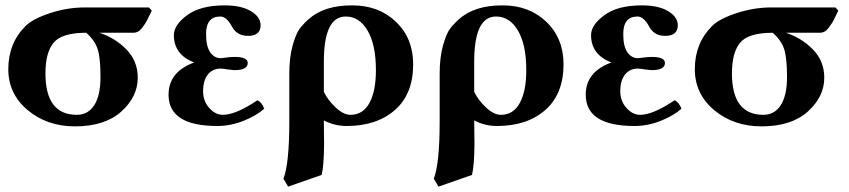

<svg xmlns="http://www.w3.org/2000/svg" viewBox="-20 -464 3191 722"><path d="M480 -340.8H354Q414.1 -320.8 456.1 -277.3Q498 -233.9 498 -171.9Q498 -100.1 436 -44.4Q374 11.2 262.2 11.2Q157.2 11.2 84.2 -49.8Q11.2 -110.8 11.2 -204.1Q11.2 -301.3 76.2 -366.2Q103 -393.1 168 -414.6Q232.9 -436 298.8 -436H540L550.8 -423.8Q547.9 -418.9 540.5 -403.1Q533.2 -387.2 528.6 -379.6Q523.9 -372.1 515.9 -361.1Q507.8 -350.1 499.5 -345.5Q491.2 -340.8 480 -340.8ZM269 -32.2Q311 -32.2 334.5 -68.6Q357.9 -105 357.9 -175Q357.9 -245.1 347.4 -278.6Q336.9 -312 304.2 -340.8Q213.4 -340.8 182.1 -304Q150.9 -267.1 150.9 -188Q150.9 -32.2 269 -32.2Z M743.7 -121.1Q743.7 -84 766.8 -58.1Q790 -32.2 817.9 -32.2Q866.7 -32.2 947.8 -86.9Q964.8 -79.1 973.6 -55.2Q944.8 -29.3 896.2 -9.8Q847.7 9.8 796.9 9.8Q613.8 9.8 613.8 -107.9Q613.8 -193.8 710 -229Q633.8 -258.8 633.8 -332Q633.8 -370.1 683.8 -407Q733.9 -443.8 824.7 -443.8Q887.7 -443.8 923.8 -421.9Q960 -399.9 960 -369.1Q960 -329.1 912.6 -329.1Q871.6 -329.1 853 -362.8Q832 -401.9 808.6 -401.9Q754.4 -401.9 754.9 -335Q754.9 -290 770.3 -267.6Q785.6 -245.1 811 -245.1Q814 -246.1 818.8 -246.1Q844.7 -250 861.8 -250Q911.6 -250 911.6 -227.1Q911.6 -200.2 860.8 -200.2Q857.9 -200.2 847.4 -201.7Q836.9 -203.1 834 -203.1Q817.9 -206.1 810.1 -206.1Q779.3 -206.1 761.5 -183.6Q743.7 -161.1 743.7 -121.1Z M1393.6 -200.2Q1393.6 -295.4 1362.5 -348.6Q1331.5 -401.9 1279.8 -401.9Q1197.8 -401.9 1197.8 -231.9V-119.1Q1211.9 -88.4 1241.7 -60.3Q1271.5 -32.2 1297.9 -32.2Q1344.7 -32.2 1369.1 -76.7Q1393.6 -121.1 1393.6 -200.2ZM1189.5 193.8 1063.5 237.8 1045.9 208Q1067.9 150.9 1067.9 -6.8V-186Q1067.9 -248 1080.3 -292.5Q1092.8 -336.9 1106.2 -355Q1119.6 -373 1139.6 -391.1Q1198.7 -444.3 1304.7 -443.8Q1404.8 -443.8 1469.2 -381.8Q1533.7 -319.8 1533.7 -222.2Q1533.7 -110.4 1465.1 -50.3Q1396.5 9.8 1283.7 9.8Q1237.8 9.8 1197.8 -11.2Q1197.8 2.9 1198.2 32.5Q1198.7 62 1198.7 77.1Q1198.2 158.7 1189.5 193.8Z M1959 -200.2Q1959 -295.4 1928 -348.6Q1897 -401.9 1845.2 -401.9Q1763.2 -401.9 1763.2 -231.9V-119.1Q1777.3 -88.4 1807.1 -60.3Q1836.9 -32.2 1863.3 -32.2Q1910.2 -32.2 1934.6 -76.7Q1959 -121.1 1959 -200.2ZM1754.9 193.8 1628.9 237.8 1611.3 208Q1633.3 150.9 1633.3 -6.8V-186Q1633.3 -248 1645.8 -292.5Q1658.2 -336.9 1671.6 -355Q1685.1 -373 1705.1 -391.1Q1764.2 -444.3 1870.1 -443.8Q1970.2 -443.8 2034.7 -381.8Q2099.1 -319.8 2099.1 -222.2Q2099.1 -110.4 2030.5 -50.3Q1961.9 9.8 1849.1 9.8Q1803.2 9.8 1763.2 -11.2Q1763.2 2.9 1763.7 32.5Q1764.2 62 1764.2 77.1Q1763.7 158.7 1754.9 193.8Z M2312.5 -121.1Q2312.5 -84 2335.7 -58.1Q2358.9 -32.2 2386.7 -32.2Q2435.5 -32.2 2516.6 -86.9Q2533.7 -79.1 2542.5 -55.2Q2513.7 -29.3 2465.1 -9.8Q2416.5 9.8 2365.7 9.8Q2182.6 9.8 2182.6 -107.9Q2182.6 -193.8 2278.8 -229Q2202.6 -258.8 2202.6 -332Q2202.6 -370.1 2252.7 -407Q2302.7 -443.8 2393.6 -443.8Q2456.5 -443.8 2492.7 -421.9Q2528.8 -399.9 2528.8 -369.1Q2528.8 -329.1 2481.4 -329.1Q2440.4 -329.1 2421.9 -362.8Q2400.9 -401.9 2377.4 -401.9Q2323.2 -401.9 2323.7 -335Q2323.7 -290 2339.1 -267.6Q2354.5 -245.1 2379.9 -245.1Q2382.8 -246.1 2387.7 -246.1Q2413.6 -250 2430.7 -250Q2480.5 -250 2480.5 -227.1Q2480.5 -200.2 2429.7 -200.2Q2426.8 -200.2 2416.3 -201.7Q2405.8 -203.1 2402.8 -203.1Q2386.7 -206.1 2378.9 -206.1Q2348.1 -206.1 2330.3 -183.6Q2312.5 -161.1 2312.5 -121.1Z M3061.5 -340.8H2935.5Q2995.6 -320.8 3037.6 -277.3Q3079.6 -233.9 3079.6 -171.9Q3079.6 -100.1 3017.6 -44.4Q2955.6 11.2 2843.8 11.2Q2738.8 11.2 2665.8 -49.8Q2592.8 -110.8 2592.8 -204.1Q2592.8 -301.3 2657.7 -366.2Q2684.6 -393.1 2749.5 -414.6Q2814.5 -436 2880.4 -436H3121.6L3132.3 -423.8Q3129.4 -418.9 3122.1 -403.1Q3114.7 -387.2 3110.1 -379.6Q3105.5 -372.1 3097.4 -361.1Q3089.4 -350.1 3081.1 -345.5Q3072.8 -340.8 3061.5 -340.8ZM2850.6 -32.2Q2892.6 -32.2 2916 -68.6Q2939.5 -105 2939.5 -175Q2939.5 -245.1 2929 -278.6Q2918.5 -312 2885.7 -340.8Q2794.9 -340.8 2763.7 -304Q2732.4 -267.1 2732.4 -188Q2732.4 -32.2 2850.6 -32.2Z"/></svg>

Font: Linux Libertine
Style: Bold
Weight: 700
Designer: Philipp H. Poll
Foundry: Philipp H. Poll
Version: Version 5.0.3